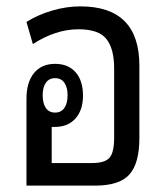

<svg xmlns="http://www.w3.org/2000/svg" viewBox="-20 -582 524 602"><path d="M417 -376V-148.9Q417 -70.3 386 -35.2Q355 0 277.8 0H63V-272Q63 -324.2 86.7 -353Q110.4 -381.8 152.8 -381.8Q193.8 -381.8 217 -355.5Q240.2 -329.1 240.2 -282.2Q240.2 -236.8 216.6 -210.4Q192.9 -184.1 152.8 -184.1H142.1V-70.8H269Q308.6 -70.8 323.2 -87.2Q337.9 -103.5 337.9 -150.9V-367.2Q337.9 -429.2 313.7 -459.7Q289.6 -490.2 226.1 -490.2Q154.8 -490.2 83 -443.8L63 -513.2Q98.6 -535.6 143.3 -548.8Q188 -562 231.9 -562Q417 -562 417 -376ZM113.8 -283.2Q113.8 -257.8 123.8 -243.4Q133.8 -229 152.8 -229Q171.9 -229 181.9 -243.7Q191.9 -258.3 191.9 -283.2Q191.9 -308.1 181.9 -322.5Q171.9 -336.9 152.8 -336.9Q133.8 -336.9 123.8 -322.5Q113.8 -308.1 113.8 -283.2Z"/></svg>

Font: Noto Sans Thai Looped Condensed
Style: Regular
Weight: 400
Width: 3
Designer: Sasikarn Vongin, Ben Mitchell
Foundry: The Fontpad Ltd
Version: Version 1.00